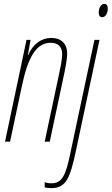

<svg xmlns="http://www.w3.org/2000/svg" viewBox="-20 -732 577 992"><path d="M508 -643C528 -643 537 -670 537 -687C537 -704 530 -712 519 -712C499 -712 490 -686 490 -667C490 -652 497 -643 508 -643ZM6 0H32L93 -287C124 -436 167 -511 242 -511C278 -511 301 -492 301 -453C301 -419 291 -378 283 -339L211 0H237L307 -329C316 -370 327 -424 327 -455C327 -509 294 -536 245 -536C193 -536 149 -503 126 -448H124L138 -526H117ZM245 240C321 240 342 188 371 53L494 -526H468L345 52C320 179 299 215 245 215C230 215 221 213 211 209V236C218 238 230 240 245 240Z"/></svg>

Font: Noto Sans ExtraCondensed Thin
Style: Italic
Weight: 100
Width: 2
Italic angle: -12°
Designer: Monotype Design Team
Foundry: Monotype Imaging Inc.
Version: Version 2.013